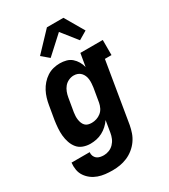

<svg xmlns="http://www.w3.org/2000/svg" viewBox="-234 -876 1068 1210"><g transform="rotate(-30 300.0 -271.0)"><path d="M219 223Q192 223 166 220Q140 217 116 208.5Q92 200 72 185Q52 170 38 149.5Q24 129 19.5 103.5Q15 78 18 51H150Q148 65 153 78Q158 91 168 99Q178 107 191.5 110Q205 113 219 113Q238 113 257 105.5Q276 98 290.5 83Q305 68 313 49Q321 30 324 11L338 -74Q325 -55 307.5 -39Q290 -23 269 -12Q248 -1 226 3.5Q204 8 182 8Q155 8 130 -1Q105 -10 89 -29.5Q73 -49 64.5 -74Q56 -99 53.5 -125.5Q51 -152 53 -179.5Q55 -207 59 -234L76 -334Q80 -358 87 -381.5Q94 -405 105.5 -427Q117 -449 134 -468.5Q151 -488 172.5 -502Q194 -516 218 -522Q242 -528 266 -528Q290 -528 312.5 -522Q335 -516 351.5 -501.5Q368 -487 379.5 -467.5Q391 -448 396 -426L412 -520H575V-410H527L454 29Q449 56 440 82Q431 108 414.5 131.5Q398 155 375 173.5Q352 192 326 203Q300 214 273 218.5Q246 223 219 223ZM255 -102Q272 -102 289.5 -107.5Q307 -113 322 -125Q337 -137 345.5 -154.5Q354 -172 357 -189L374 -289Q376 -304 377 -318.5Q378 -333 376.5 -347.5Q375 -362 369.5 -375Q364 -388 354.5 -398Q345 -408 332 -413Q319 -418 304 -418Q285 -418 266.5 -409.5Q248 -401 235.5 -386Q223 -371 216 -352.5Q209 -334 206 -316L189 -216Q187 -203 186.5 -189.5Q186 -176 188 -163Q190 -150 194.5 -138.5Q199 -127 207.5 -118Q216 -109 228.5 -105.5Q241 -102 255 -102ZM234 -586 182 -630 310 -765H430L511 -626L450 -590L361 -702Z"/></g></svg>

Font: Iosevka Etoile Extrabold
Style: Italic
Weight: 800
Italic angle: -9°
Designer: Belleve Invis
Foundry: Belleve Invis
Version: Version 22.1.2; ttfautohint (v1.8.4)